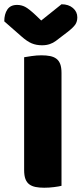

<svg xmlns="http://www.w3.org/2000/svg" viewBox="-48 -874 382 899"><path d="M240 -4Q229 -1 205.5 2Q182 5 159 5Q136 5 118.5 1.5Q101 -2 89 -11Q77 -20 71 -36Q65 -52 65 -78V-606Q76 -608 100 -611.5Q124 -615 146 -615Q169 -615 186.5 -611.5Q204 -608 216 -599Q228 -590 234 -574Q240 -558 240 -532ZM145 -778 240 -854Q273 -854 293.5 -836.5Q314 -819 314 -793Q314 -773 304.5 -759Q295 -745 268 -724L213 -682Q201 -673 185 -667.5Q169 -662 149 -662Q122 -662 100.5 -671Q79 -680 53 -703L-28 -774Q-28 -808 -13.5 -829.5Q1 -851 32 -851Q52 -851 69.5 -842Q87 -833 119 -803Z"/></svg>

Font: Baloo Thambi
Style: Regular
Weight: 400
Designer: Aadarsh Rajan and Ek Type
Foundry: Ek Type
Version: Version 1.443;PS 1.000;hotconv 16.6.51;makeotf.lib2.5.65220;